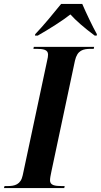

<svg xmlns="http://www.w3.org/2000/svg" viewBox="-53 -951 510 971"><path d="M125 -778 124 -771H138C196 -804 264 -847 303 -878C331 -847 372 -811 426 -771H436L437 -778C417 -813 380 -891 363 -931H256C218 -884 168 -823 125 -778ZM-33 0H272L274 -10H260C224 -10 200 -14 200 -39C200 -50 203 -65 207 -84L326 -644C338 -697 367 -704 407 -704H421L423 -714H118L116 -704H130C166 -704 190 -700 190 -675C190 -669 189 -657 184 -638L62 -65C52 -17 21 -10 -15 -10H-30Z"/></svg>

Font: Noto Serif Display Condensed
Style: Bold Italic
Weight: 700
Width: 3
Italic angle: -12°
Designer: Monotype Design Team
Foundry: Monotype Imaging Inc.
Version: Version 2.009